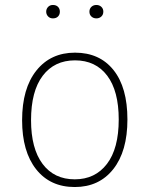

<svg xmlns="http://www.w3.org/2000/svg" viewBox="-20 -743 602 773"><path d="M105 -259Q105 -145 151.5 -83Q198 -21 281 -21Q363 -21 410.5 -83Q458 -145 458 -262Q458 -377 411.5 -438.5Q365 -500 282 -500Q199 -500 152 -438Q105 -376 105 -259ZM282 -531Q381 -531 437 -461Q493 -391 493 -262Q493 -134 436 -62Q379 10 281 10Q182 10 125.5 -61.5Q69 -133 69 -259Q69 -387 126.5 -459Q184 -531 282 -531ZM348 -715.5Q356 -723 368 -723Q380 -723 388 -715.5Q396 -708 396 -696Q396 -684 388 -676.5Q380 -669 368 -669Q356 -669 348 -676.5Q340 -684 340 -696Q340 -708 348 -715.5ZM193 -723Q206 -723 213.5 -715.5Q221 -708 221 -696Q221 -684 213.5 -676.5Q206 -669 193 -669Q181 -669 173.5 -677Q166 -685 166 -696Q166 -707 173.5 -715Q181 -723 193 -723Z"/></svg>

Font: FiraSans
Style: Regular
Weight: 200
Designer: Carrois Corporate & Edenspiekermann AG
Foundry: Carrois Corporate GbR & Edenspiekermann AG
Version: Version 3.106;PS 003.106;hotconv 1.0.70;makeotf.lib2.5.58329